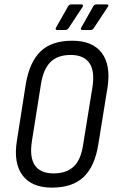

<svg xmlns="http://www.w3.org/2000/svg" viewBox="-20 -849 523 877"><path d="M217 8Q125 8 83 -48Q41 -104 57 -205L98 -466Q115 -566 165.5 -614.5Q216 -663 310 -663Q403 -663 445 -607Q487 -551 471 -449L429 -189Q413 -89 362 -40.5Q311 8 217 8ZM225 -57Q284 -57 317 -88.5Q350 -120 360 -190L402 -449Q414 -525 388 -561.5Q362 -598 303 -598Q244 -598 211 -566Q178 -534 167 -464L126 -206Q114 -130 139.5 -93.5Q165 -57 225 -57ZM240 -712Q236 -712 234.5 -715.5Q233 -719 236 -723L291 -820Q296 -829 306 -829H352Q357 -829 358.5 -825.5Q360 -822 357 -817L293 -720Q286 -712 279 -712ZM356 -712Q351 -712 349.5 -715.5Q348 -719 351 -723L406 -820Q411 -829 421 -829H467Q473 -829 474.5 -825.5Q476 -822 472 -817L408 -720Q403 -712 394 -712Z"/></svg>

Font: Sofia Sans Condensed
Style: Italic
Weight: 400
Italic angle: -9°
Designer: Botio Nikoltchev, Ani Petrova
Foundry: lettersoup
Version: Version 4.101